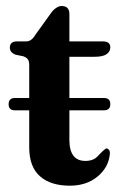

<svg xmlns="http://www.w3.org/2000/svg" viewBox="-20 -592 396 624"><path d="M8 -253Q8 -273.5 28.5 -273.5H75V-380Q75 -393.5 70.2 -399.5Q65.5 -405.5 56 -409L29.5 -414.5Q12 -422 12 -437Q12 -457.5 35.5 -457.5H65.5Q82.5 -457.5 95 -479L145 -548.5Q152 -559 161.8 -565.8Q171.5 -572.5 180 -572.5Q205.5 -572.5 205.5 -546.5V-457.5H314.5Q338.5 -457.5 338.5 -438Q338.5 -424.5 326.5 -416Q314.5 -407.5 288 -407.5H205.5V-273.5H318Q338.5 -273.5 338.5 -253.5Q338.5 -233.5 318 -233.5H205.5V-137.5Q205.5 -69 257.5 -69Q284 -69 298.2 -85Q312.5 -101 324.5 -109.5Q330 -110 334 -105.2Q338 -100.5 337 -91.5Q333 -48 297 -18.2Q261 11.5 207 11.5Q144.5 11.5 109.8 -19.2Q75 -50 75 -113V-233.5H28.5Q8 -233.5 8 -253Z"/></svg>

Font: Fraunces 72pt Soft SemiBold
Style: Regular
Weight: 600
Version: Version 1.000;[b76b70a41]